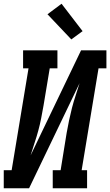

<svg xmlns="http://www.w3.org/2000/svg" viewBox="-39 -1003 587 1023"><path d="M-19 0V-96H23L113 -639H84V-735H267V-639H226L193 -441Q187 -407 180.5 -373.5Q174 -340 165 -307Q156 -274 145 -241Q134 -208 124 -175L393 -735H528V-639H486L396 -96H425V0H242V-96H284L316 -294Q322 -328 329 -361.5Q336 -395 344.5 -428Q353 -461 364 -494Q375 -527 385 -560L116 0ZM341 -793 214 -927 289 -983 401 -837Z"/></svg>

Font: Iosevka Slab
Style: Bold Italic
Weight: 700
Italic angle: -9°
Monospace: yes
Designer: Belleve Invis
Foundry: Belleve Invis
Version: Version 11.1.0; ttfautohint (v1.8.3)